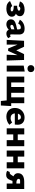

<svg xmlns="http://www.w3.org/2000/svg" viewBox="1882 -2592 852 4657"><g transform="rotate(90 2308.5 -264.0)"><path d="M386 -126Q386 -63 330 -27.5Q274 8 188 8Q115 8 70.5 -17Q26 -42 7 -81L128 -135Q139 -114 156.5 -105Q174 -96 202 -96Q257 -96 257 -126Q257 -147 226 -159Q195 -171 120 -171V-253Q179 -253 210 -266.5Q241 -280 241 -296Q241 -308 226.5 -319Q212 -330 188 -330Q151 -330 133 -292L15 -321Q40 -386 94 -410Q148 -434 210 -434Q283 -434 328 -404.5Q373 -375 373 -321Q373 -257 313 -223Q386 -195 386 -126Z M906 -43Q891 -20 861.5 -6Q832 8 795 8Q726 8 703 -50Q637 8 575 8Q517 8 483.5 -22.5Q450 -53 450 -102Q450 -151 484 -181.5Q518 -212 589 -229L694 -253V-282Q694 -313 684 -328Q674 -343 648 -343Q619 -343 592.5 -327Q566 -311 552 -279L459 -319Q486 -371 544 -402.5Q602 -434 674 -434Q754 -434 786 -397Q818 -360 817 -303L815 -107Q815 -83 833 -83Q849 -83 865 -97ZM692 -113V-126L693 -186L627 -167Q583 -154 583 -122Q583 -107 593.5 -98Q604 -89 622 -89Q644 -89 692 -113Z M1308 0 1318 -263 1216 -35H1157L1062 -263V0H948L970 -421H1114L1202 -232L1293 -421H1435L1449 0Z M1571 -412 1716 -437V0H1571ZM1560 -586Q1560 -624 1583.5 -647Q1607 -670 1645 -670Q1683 -670 1706.5 -647Q1730 -624 1730 -586Q1730 -548 1707 -526Q1684 -504 1645 -504Q1606 -504 1583 -526Q1560 -548 1560 -586Z M2553 -109 2539 142H2430L2416 0H1839V-426H1981V-109H2091V-426H2232V-109H2342V-426H2483V-109Z M3007 -66Q2964 -26 2912 -9Q2860 8 2810 8Q2715 8 2657 -46.5Q2599 -101 2599 -197Q2599 -266 2629 -319.5Q2659 -373 2712.5 -403Q2766 -433 2833 -433Q2916 -433 2961 -388Q3006 -343 3006 -267Q3006 -222 3002 -197H2731Q2736 -148 2765.5 -121.5Q2795 -95 2844 -95Q2900 -95 2951 -132ZM2737 -272H2887Q2884 -308 2869 -326.5Q2854 -345 2825 -345Q2793 -345 2770.5 -325.5Q2748 -306 2737 -272Z M3526 -426V0H3379V-159H3241V0H3094V-426H3241V-268H3379V-426Z M4064 -426V0H3917V-159H3779V0H3632V-426H3779V-268H3917V-426Z M4564 -425V0H4432V-141Q4417 -140 4387 -140H4368L4347 -84Q4325 -30 4296.5 -8.5Q4268 13 4220 13Q4169 13 4124 -9L4154 -75Q4161 -72 4174 -72Q4187 -72 4201.5 -85Q4216 -98 4241 -139L4258 -163Q4220 -180 4200.5 -207.5Q4181 -235 4181 -269Q4181 -348 4235 -386.5Q4289 -425 4390 -425ZM4432 -236V-325H4364Q4343 -325 4330.5 -315.5Q4318 -306 4318 -289Q4318 -265 4343.5 -250Q4369 -235 4413 -235Q4426 -235 4432 -236Z"/></g></svg>

Font: Ysabeau Ultrabold
Style: Regular
Weight: 800
Designer: Christian Thalmann (Catharsis Fonts)
Version: Version 0.003